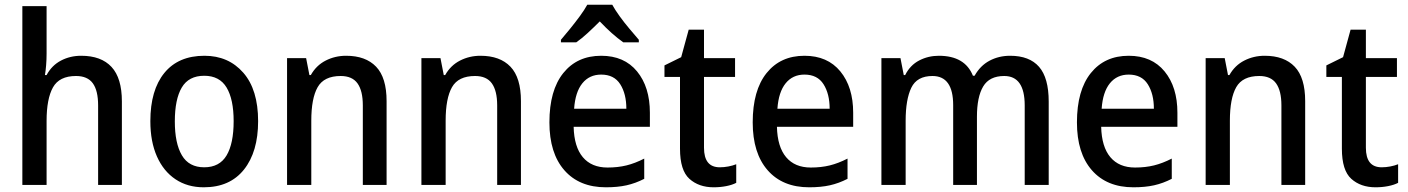

<svg xmlns="http://www.w3.org/2000/svg" viewBox="-20 -786 5984 816"><path d="M178 -558Q178 -533 176 -508.5Q174 -484 171 -467H178Q200 -508 239 -528.5Q278 -549 325 -549Q410 -549 454 -501.5Q498 -454 498 -355V0H397V-338Q397 -401 374.5 -432Q352 -463 303 -463Q232 -463 205 -414.5Q178 -366 178 -272V0H75V-760H178Z M1077 -271Q1077 -141 1017 -65.5Q957 10 846 10Q777 10 726 -24Q675 -58 647 -121Q619 -184 619 -271Q619 -403 678.5 -476Q738 -549 849 -549Q951 -549 1014 -477Q1077 -405 1077 -271ZM723 -270Q723 -177 753 -126Q783 -75 848 -75Q913 -75 943 -125.5Q973 -176 973 -271Q973 -364 943 -414Q913 -464 848 -464Q782 -464 752.5 -414Q723 -364 723 -270Z M1451 -549Q1534 -549 1578.5 -502.5Q1623 -456 1623 -356V0H1522V-338Q1522 -400 1499.5 -431.5Q1477 -463 1428 -463Q1357 -463 1330 -415.5Q1303 -368 1303 -273V0H1200V-539H1281L1295 -467H1301Q1324 -508 1364 -528.5Q1404 -549 1451 -549Z M2022 -549Q2105 -549 2149.5 -502.5Q2194 -456 2194 -356V0H2093V-338Q2093 -400 2070.5 -431.5Q2048 -463 1999 -463Q1928 -463 1901 -415.5Q1874 -368 1874 -273V0H1771V-539H1852L1866 -467H1872Q1895 -508 1935 -528.5Q1975 -549 2022 -549Z M2535 -549Q2633 -549 2687.5 -482.5Q2742 -416 2742 -307V-247H2418Q2420 -162 2457 -118Q2494 -74 2562 -74Q2606 -74 2642.5 -83Q2679 -92 2718 -112V-26Q2681 -7 2643 1.5Q2605 10 2555 10Q2442 10 2378.5 -62.5Q2315 -135 2315 -266Q2315 -402 2374 -475.5Q2433 -549 2535 -549ZM2535 -469Q2485 -469 2455 -432Q2425 -395 2420 -324H2642Q2642 -387 2616 -428Q2590 -469 2535 -469ZM2582 -766Q2594 -744 2613.5 -717Q2633 -690 2655 -664Q2677 -638 2695 -617V-606H2629Q2581 -640 2529 -695Q2503 -669 2477.5 -645.5Q2452 -622 2429 -606H2364V-617Q2382 -638 2403.5 -664.5Q2425 -691 2444.5 -717.5Q2464 -744 2476 -766Z M3039 -75Q3057 -75 3075.5 -78.5Q3094 -82 3109 -88V-9Q3092 0 3066.5 5Q3041 10 3013 10Q2950 10 2910 -26Q2870 -62 2870 -154V-459H2804V-508L2875 -543L2907 -660H2972V-539H3104V-459H2972V-158Q2972 -75 3039 -75Z M3399 -549Q3497 -549 3551.5 -482.5Q3606 -416 3606 -307V-247H3282Q3284 -162 3321 -118Q3358 -74 3426 -74Q3470 -74 3506.5 -83Q3543 -92 3582 -112V-26Q3545 -7 3507 1.5Q3469 10 3419 10Q3306 10 3242.5 -62.5Q3179 -135 3179 -266Q3179 -402 3238 -475.5Q3297 -549 3399 -549ZM3399 -469Q3349 -469 3319 -432Q3289 -395 3284 -324H3506Q3506 -387 3480 -428Q3454 -469 3399 -469Z M4273 -549Q4355 -549 4396 -502Q4437 -455 4437 -354V0H4335V-338Q4335 -463 4248 -463Q4185 -463 4158.5 -418.5Q4132 -374 4132 -290V0H4031V-339Q4031 -463 3943 -463Q3877 -463 3853 -413Q3829 -363 3829 -273V0H3726V-539H3807L3821 -467H3827Q3848 -509 3886.5 -529Q3925 -549 3970 -549Q4081 -549 4115 -464H4122Q4146 -507 4185.5 -528Q4225 -549 4273 -549Z M4777 -549Q4875 -549 4929.5 -482.5Q4984 -416 4984 -307V-247H4660Q4662 -162 4699 -118Q4736 -74 4804 -74Q4848 -74 4884.5 -83Q4921 -92 4960 -112V-26Q4923 -7 4885 1.5Q4847 10 4797 10Q4684 10 4620.5 -62.5Q4557 -135 4557 -266Q4557 -402 4616 -475.5Q4675 -549 4777 -549ZM4777 -469Q4727 -469 4697 -432Q4667 -395 4662 -324H4884Q4884 -387 4858 -428Q4832 -469 4777 -469Z M5355 -549Q5438 -549 5482.5 -502.5Q5527 -456 5527 -356V0H5426V-338Q5426 -400 5403.5 -431.5Q5381 -463 5332 -463Q5261 -463 5234 -415.5Q5207 -368 5207 -273V0H5104V-539H5185L5199 -467H5205Q5228 -508 5268 -528.5Q5308 -549 5355 -549Z M5852 -75Q5870 -75 5888.5 -78.5Q5907 -82 5922 -88V-9Q5905 0 5879.5 5Q5854 10 5826 10Q5763 10 5723 -26Q5683 -62 5683 -154V-459H5617V-508L5688 -543L5720 -660H5785V-539H5917V-459H5785V-158Q5785 -75 5852 -75Z"/></svg>

Font: Noto Sans Thai SemCond Med
Style: Regular
Weight: 500
Width: 4
Designer: Monotype Design Team
Foundry: Monotype Imaging Inc.
Version: Version 2.002; ttfautohint (v1.8.4.7-5d5b)